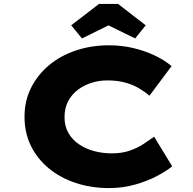

<svg xmlns="http://www.w3.org/2000/svg" viewBox="-20 -949 983 979"><path d="M537 10Q445 10 366.5 -16Q288 -42 229 -90.5Q170 -139 137.5 -205.5Q105 -272 105 -354Q105 -435 138.5 -501.5Q172 -568 230 -616.5Q288 -665 366.5 -691.5Q445 -718 536 -718Q599 -718 657.5 -704.5Q716 -691 767 -667Q818 -643 855 -612L742 -461Q719 -481 688.5 -499Q658 -517 618.5 -528Q579 -539 527 -539Q486 -539 447.5 -527Q409 -515 377.5 -491.5Q346 -468 327.5 -433Q309 -398 309 -352Q309 -306 328.5 -271.5Q348 -237 382.5 -213.5Q417 -190 460 -178.5Q503 -167 550 -167Q602 -167 642 -181Q682 -195 712 -215Q742 -235 766 -252L858 -101Q829 -77 779.5 -51Q730 -25 667.5 -7.5Q605 10 537 10ZM398 -753 343 -820 485 -929H582L723 -820L669 -753L518 -827H548Z"/></svg>

Font: Lexend Tera ExtraBold
Style: Regular
Weight: 800
Designer: Bonnie Shaver-Troup, Thomas Jockin
Foundry: Lexend
Version: Version 1.007